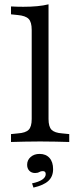

<svg xmlns="http://www.w3.org/2000/svg" viewBox="-20 -653 369 883"><path d="M164.5 -2.4Q124.2 -2.4 93.1 -1.6Q62.1 -0.8 30.6 0V-36.3L62.1 -39.5Q97.6 -41.9 111.7 -56Q125.8 -70.2 125.8 -105.6V-206.5H203.2V-105.6Q203.2 -70.2 217.3 -56Q231.5 -41.9 266.1 -39.5L298.4 -36.3V0Q266.9 -0.8 235.9 -1.6Q204.8 -2.4 164.5 -2.4ZM125.8 -206.5V-515.3Q125.8 -551.6 111.7 -566.1Q97.6 -580.6 61.3 -583.9L30.6 -587.1V-623.4Q45.2 -622.6 58.5 -622.2Q71.8 -621.8 87.1 -621.8Q121.8 -621.8 151.2 -624.6Q180.6 -627.4 203.2 -633.1V-623.4V-206.5ZM133.9 209.7 127.4 190.3Q158.1 183.9 174.2 173Q190.3 162.1 190.3 147.6Q190.3 133.9 176.6 133.9Q167.7 133.9 160.5 138.3Q153.2 142.7 141.1 142.7Q125 142.7 114.9 132.3Q104.8 121.8 104.8 104.8Q104.8 83.1 121 69Q137.1 54.8 162.1 54.8Q191.1 54.8 207.7 73.4Q224.2 91.9 224.2 125Q224.2 158.9 202.4 179Q180.6 199.2 133.9 209.7Z"/></svg>

Font: Playfair 9pt
Style: Regular
Weight: 400
Designer: Claus Eggers Sørensen
Foundry: Claus Eggers Sørensen
Version: Version 2.203